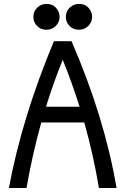

<svg xmlns="http://www.w3.org/2000/svg" viewBox="-20 -938 626 958"><path d="M374 -918.5Q402.8 -918.5 419.9 -900.9Q439.5 -880.9 439.5 -854Q439.5 -827.1 419.9 -808.1Q400.9 -789.6 374 -789.6Q346.2 -789.6 328.1 -807.1Q308.6 -826.2 308.6 -854Q308.6 -881.8 328.1 -900.1Q347.7 -918.5 374 -918.5ZM211.9 -918.5Q240.7 -918.5 257.8 -900.9Q277.3 -880.9 277.3 -854Q277.3 -827.1 257.8 -808.1Q238.8 -789.6 211.9 -789.6Q184.1 -789.6 166 -807.1Q146.5 -826.2 146.5 -854Q146.5 -881.8 166 -900.1Q185.5 -918.5 211.9 -918.5ZM24.4 0Q89.8 -351.6 249 -732.4H336.9Q502 -351.6 561.5 0H473.6Q445.8 -166.5 400.4 -327.1H186Q141.6 -168.5 112.3 0ZM209.5 -405.3H377Q339.8 -524.4 293 -639.6Q246.6 -525.4 209.5 -405.3Z"/></svg>

Font: Consola Mono
Style: Book
Weight: 400
Monospace: yes
Version: Version 2.001